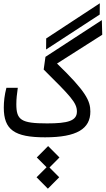

<svg xmlns="http://www.w3.org/2000/svg" viewBox="-20 -826 637 1159"><path d="M252 2.9C445.3 2.9 525.4 -49.3 525.4 -152.3C525.4 -217.3 499 -273.9 324.2 -442.4L597.2 -616.2L594.7 -704.6L254.4 -482.9L243.7 -406.2C404.3 -246.6 444.3 -206.5 444.3 -152.8C444.3 -96.2 389.2 -81.1 264.2 -81.1C106.4 -81.1 78.6 -102.1 78.6 -197.3C78.6 -230.5 82 -255.9 87.4 -295.9H18.6C7.3 -252.4 2.9 -213.4 2.9 -176.3C2.9 -43 66.4 2.9 252 2.9ZM258.3 -527.3 582 -738.3 582.5 -806.2 258.8 -593.8ZM269 313 337.4 244.1 278.8 185.1 338.9 124.5 270.5 55.7 202.1 124.5 261.2 183.6 200.7 244.1Z"/></svg>

Font: Cascadia Mono PL SemiLight
Style: Regular
Weight: 350
Monospace: yes
Designer: Aaron Bell
Foundry: Saja Typeworks
Version: Version 2404.023